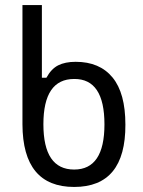

<svg xmlns="http://www.w3.org/2000/svg" viewBox="-20 -741 568 761"><path d="M69 -248V-721H146V-433H164Q183 -468 210.5 -482Q238 -496 280 -496Q375 -496 426 -434Q477 -372 477 -247Q478 0 274 0Q70 0 69 -248ZM274 -69Q394 -69 394 -248Q394 -429 274 -428Q152 -428 152 -248.5Q152 -69 274 -69Z"/></svg>

Font: PlemolJP
Style: Regular
Weight: 400
Monospace: yes
Version: v2.0.4; ttfautohint (v1.8.4.7-5d5b-dirty) -l 6 -r 45 -G 200 